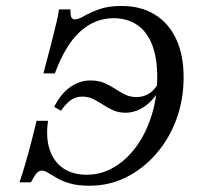

<svg xmlns="http://www.w3.org/2000/svg" viewBox="-20 -602 662 634"><path d="M381.5 -582.3Q445.2 -582.3 491.1 -554Q537.1 -525.8 561.7 -473Q586.3 -420.2 586.3 -346.8Q586.3 -272.6 562.5 -208.1Q538.7 -143.5 495.6 -94Q452.4 -44.4 396.4 -16.5Q340.3 11.3 275.8 11.3Q237.9 11.3 212.1 4Q186.3 -3.2 168.5 -13.7Q150.8 -24.2 138.7 -31.5Q126.6 -38.7 117.7 -38.7Q108.9 -38.7 100.8 -29.8Q92.7 -21 82.3 0H44.4Q58.9 -42.7 72.6 -92.7Q86.3 -142.7 100.8 -203.2H138.7Q130.6 -148.4 144 -108.1Q157.3 -67.7 188.7 -46.4Q220.2 -25 266.1 -25Q314.5 -25 356.9 -50Q399.2 -75 431 -119.4Q462.9 -163.7 481 -222.2Q499.2 -280.6 499.2 -347.6Q499.2 -409.7 482.7 -453.2Q466.1 -496.8 433.5 -519.4Q400.8 -541.9 354.8 -541.9Q292.7 -541.9 244 -497.2Q195.2 -452.4 161.3 -359.7H123.4Q138.7 -416.9 148.8 -456.5Q158.9 -496 165.3 -523Q171.8 -550 175 -571H212.9Q212.1 -553.2 215.3 -545.6Q218.5 -537.9 226.6 -537.9Q238.7 -537.9 258.1 -549.2Q277.4 -560.5 307.3 -571.4Q337.1 -582.3 381.5 -582.3ZM279 -336.3Q304.8 -336.3 323.8 -328.2Q342.7 -320.2 359.3 -309.3Q375.8 -298.4 392.7 -289.9Q409.7 -281.5 430.6 -281.5Q478.2 -281.5 503.2 -328.2L513.7 -318.5Q492.7 -276.6 461.3 -253.2Q429.8 -229.8 394.4 -229.8Q371.8 -229.8 353.6 -237.9Q335.5 -246 319.8 -256.5Q304 -266.9 287.5 -275Q271 -283.1 251.6 -283.1Q231.5 -283.1 214.5 -271.8Q197.6 -260.5 181.5 -236.3L158.9 -249.2Q179.8 -291.1 210.9 -313.7Q241.9 -336.3 279 -336.3Z"/></svg>

Font: Playfair 9pt
Style: Italic
Weight: 400
Italic angle: -15.6°
Designer: Claus Eggers Sørensen
Foundry: Claus Eggers Sørensen
Version: Version 2.001;gftools[0.9.30]